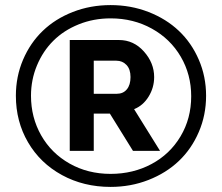

<svg xmlns="http://www.w3.org/2000/svg" viewBox="-20 -735 881 762"><path d="M43 -355Q43 -431.2 71.5 -498Q100.1 -564.9 149.7 -612.5Q199.2 -660.2 269 -687.5Q338.9 -714.8 418.9 -714.8Q499 -714.8 569.3 -687.5Q639.6 -660.2 689.9 -612.5Q740.2 -564.9 769 -498Q797.9 -431.2 797.9 -355Q797.9 -278.3 769 -211.2Q740.2 -144 689.9 -96.2Q639.6 -48.3 569.3 -20.8Q499 6.8 418.9 6.8Q312 6.8 225.8 -40.3Q139.6 -87.4 91.3 -170.2Q43 -252.9 43 -355ZM738.8 -353Q738.8 -439 697.5 -509.8Q656.2 -580.6 582.8 -621.3Q509.3 -662.1 418.9 -662.1Q351.1 -662.1 292 -638.2Q232.9 -614.3 191.7 -573.2Q150.4 -532.2 126.7 -475.3Q103 -418.5 103 -355Q103 -269 143.3 -198Q183.6 -127 256.1 -85.9Q328.6 -44.9 418.9 -44.9Q508.3 -44.9 581.3 -84Q654.3 -123 696.5 -193.8Q738.8 -264.6 738.8 -353ZM256.8 -576.2H452.1Q510.7 -576.2 551.3 -530.5Q591.8 -484.9 591.8 -429.2Q591.8 -387.2 569.8 -351.6Q547.9 -315.9 512.2 -301.8L615.2 -136.2H507.8L416 -284.2H352.1V-136.2H256.8ZM443.8 -362.8Q468.8 -362.8 483.4 -380.4Q498 -397.9 498 -429.2Q498 -460.4 481.9 -477.3Q465.8 -494.1 441.9 -494.1H352.1V-362.8Z"/></svg>

Font: Rawline
Style: Bold
Weight: 700
Designer: Matt McInerney, Pablo Impallari, Rodrigo Fuenzalida
Foundry: Matt McInerney, Pablo Impallari, Rodrigo Fuenzalida
Version: Version 4.020;PS 004.020;hotconv 1.0.88;makeotf.lib2.5.64775